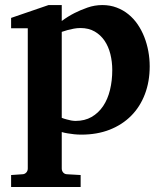

<svg xmlns="http://www.w3.org/2000/svg" viewBox="-20 -520 644 759"><path d="M423.8 -243.2Q423.8 -275.9 416.3 -306.2Q408.7 -336.4 393.3 -359.1Q377.9 -381.8 354.2 -395.5Q330.6 -409.2 297.9 -409.2Q284.7 -409.2 271.7 -406.7Q258.8 -404.3 248 -401.4Q235.4 -397.9 224.1 -394V-54.2Q233.9 -50.3 243.7 -47.9Q252 -45.4 261.2 -43.7Q270.5 -42 278.8 -42Q314.9 -42 342 -57.6Q369.1 -73.2 387.5 -100.3Q405.8 -127.4 414.8 -164.3Q423.8 -201.2 423.8 -243.2ZM571.8 -257.8Q571.8 -197.3 552.7 -147.5Q533.7 -97.7 498.5 -62.3Q463.4 -26.9 413.6 -7.3Q363.8 12.2 301.8 12.2Q286.6 12.2 272.9 10.7Q259.3 9.3 248 7.3Q235.4 5.4 224.1 2V146Q224.1 155.8 230.2 162.4Q236.3 168.9 246.1 168.9L298.8 171.9V219.2H23.9V171.9L67.9 168.9Q77.1 168.9 83.5 162.4Q89.8 155.8 89.8 146V-408.2H23.9V-449.2L171.9 -500H224.1V-437Q247.6 -454.6 274.4 -468.3Q297.4 -480 325.7 -490Q354 -500 384.8 -500Q415 -500 440.9 -490.2Q466.8 -480.5 487.5 -463.6Q508.3 -446.8 524.2 -423.6Q540 -400.4 550.5 -373.5Q561 -346.7 566.4 -317.1Q571.8 -287.6 571.8 -257.8Z"/></svg>

Font: Charis SIL Phon
Style: Bold
Weight: 700
Foundry: SIL International
Version: Version 5.000